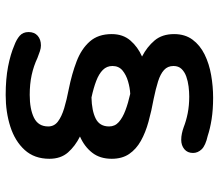

<svg xmlns="http://www.w3.org/2000/svg" viewBox="-66 -644 752 659"><g transform="rotate(90 309.5 -315.0)"><path d="M306.5 41Q251.5 41 209 32.8Q166.5 24.5 136.5 11.5Q116 4 103.2 -7.2Q90.5 -18.5 90.5 -37.5Q90.5 -57.5 103.2 -68.8Q116 -80 136.5 -80Q145.5 -80 156.2 -76.5Q167 -73 179.5 -68Q207 -55 238 -48.2Q269 -41.5 306 -41.5Q355 -41.5 384.8 -56.2Q414.5 -71 414.5 -105Q414.5 -125.5 397.8 -138.2Q381 -151 352 -159.8Q323 -168.5 286.5 -175.5Q234 -186 191 -202.5Q148 -219 122.8 -247.8Q97.5 -276.5 97.5 -323Q97.5 -361.5 119.5 -387Q141.5 -412.5 174.5 -427Q141.5 -444 119.5 -470Q97.5 -496 97.5 -537Q97.5 -574.5 116.5 -600.2Q135.5 -626 167.5 -641.8Q199.5 -657.5 238.2 -664.2Q277 -671 316 -671Q356.5 -671 389.8 -665.8Q423 -660.5 446.5 -652.5Q480 -645 492.8 -631.8Q505.5 -618.5 505.5 -602Q505.5 -583 492.5 -572.2Q479.5 -561.5 460.5 -561.5Q449.5 -561.5 438.8 -563.8Q428 -566 417 -570Q395.5 -578.5 369 -583.8Q342.5 -589 312 -589Q296 -589 277.5 -586.8Q259 -584.5 243 -578.8Q227 -573 217 -562.5Q207 -552 207 -535Q207 -515 220.8 -502.5Q234.5 -490 260 -482Q285.5 -474 319.5 -467Q361 -459.5 398.2 -449.2Q435.5 -439 464 -423Q492.5 -407 509 -382.8Q525.5 -358.5 525.5 -323Q525.5 -282.5 504.5 -255.8Q483.5 -229 449 -214Q482 -197.5 503.8 -172.8Q525.5 -148 525.5 -109Q525.5 -57.5 495.2 -24.2Q465 9 415.2 25Q365.5 41 306.5 41ZM207 -325.5Q207 -306 220.5 -292.5Q234 -279 258.2 -269.8Q282.5 -260.5 315 -253.5Q360.5 -254.5 387.5 -268Q414.5 -281.5 414.5 -314Q414.5 -334 399.5 -347.2Q384.5 -360.5 359.2 -370Q334 -379.5 302.5 -386.5Q282 -385.5 259.8 -379Q237.5 -372.5 222.2 -359.8Q207 -347 207 -325.5Z"/></g></svg>

Font: Sono ExtraLight Monospace Medium
Style: Regular
Weight: 500
Version: Version 2.112